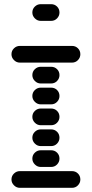

<svg xmlns="http://www.w3.org/2000/svg" viewBox="-20 -910 440 920"><path d="M35 -50Q35 -34 47 -22Q59 -10 75 -10H325Q342 -10 353.5 -22Q365 -34 365 -50Q365 -67 353.5 -78.5Q342 -90 325 -90H75Q59 -90 47 -78.5Q35 -67 35 -50ZM135 -150Q135 -134 147 -122Q159 -110 175 -110H225Q242 -110 253.5 -122Q265 -134 265 -150Q265 -167 253.5 -178.5Q242 -190 225 -190H175Q159 -190 147 -178.5Q135 -167 135 -150ZM135 -250Q135 -234 147 -222Q159 -210 175 -210H225Q242 -210 253.5 -222Q265 -234 265 -250Q265 -267 253.5 -278.5Q242 -290 225 -290H175Q159 -290 147 -278.5Q135 -267 135 -250ZM135 -350Q135 -334 147 -322Q159 -310 175 -310H225Q242 -310 253.5 -322Q265 -334 265 -350Q265 -367 253.5 -378.5Q242 -390 225 -390H175Q159 -390 147 -378.5Q135 -367 135 -350ZM135 -450Q135 -434 147 -422Q159 -410 175 -410H225Q242 -410 253.5 -422Q265 -434 265 -450Q265 -467 253.5 -478.5Q242 -490 225 -490H175Q159 -490 147 -478.5Q135 -467 135 -450ZM135 -550Q135 -534 147 -522Q159 -510 175 -510H225Q242 -510 253.5 -522Q265 -534 265 -550Q265 -567 253.5 -578.5Q242 -590 225 -590H175Q159 -590 147 -578.5Q135 -567 135 -550ZM35 -650Q35 -634 47 -622Q59 -610 75 -610H325Q342 -610 353.5 -622Q365 -634 365 -650Q365 -667 353.5 -678.5Q342 -690 325 -690H75Q59 -690 47 -678.5Q35 -667 35 -650ZM135 -850Q135 -834 147 -822Q159 -810 175 -810H225Q242 -810 253.5 -822Q265 -834 265 -850Q265 -867 253.5 -878.5Q242 -890 225 -890H175Q159 -890 147 -878.5Q135 -867 135 -850Z"/></svg>

Font: Matrix Sans Raster
Style: Regular
Weight: 400
Designer: Brad Neil
Version: Version 1.100